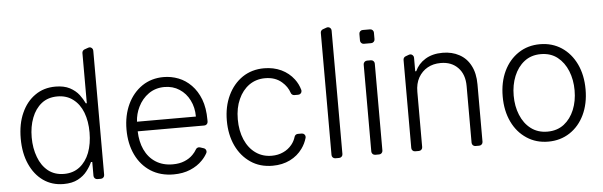

<svg xmlns="http://www.w3.org/2000/svg" viewBox="-49 -929 3481 1108"><g transform="rotate(-5 1691.5 -374.5)"><path d="M162.3 -24.1Q112.2 -59.3 83.8 -123.2Q55.4 -186.4 55.4 -271.3Q55.4 -356.5 83.8 -419Q111.9 -482.2 162.6 -517.4Q212.7 -552.9 280.9 -552.9Q329.9 -552.9 363.6 -535.5Q396.7 -517.8 416.5 -492.2Q435.7 -466.6 447.4 -441.4H453.1V-732.6Q453.1 -739 457 -744.5Q460.9 -750 467 -752.1L489 -759.9Q492.2 -761.4 496.4 -761.4Q504.6 -761.4 510.7 -755.3Q516.7 -749.3 516.7 -740.4V-20.6Q516.7 -12.1 510.7 -6Q504.6 0 496.1 0H475.5Q467.3 0 461.1 -6Q454.9 -12.1 454.9 -20.6V-101.2H447.4Q436.4 -76.3 416.2 -50.4Q396.3 -24.1 362.9 -6.4Q329.5 11.4 279.8 11.4Q212.7 11.4 162.3 -24.1ZM138.8 -157.7Q157.3 -107.2 195.3 -76.3Q233.3 -46.5 287.3 -46.5Q340.2 -46.5 377.8 -75.6Q415.1 -104.8 434.7 -155.2Q454.2 -207.4 454.2 -272.4Q454.2 -337 435 -387.8Q415.5 -438.2 377.8 -466.6Q340.6 -495.4 287.3 -495.4Q232.2 -495.4 195 -465.9Q157.7 -436.1 138.5 -385.7Q119 -335.6 119 -272.4Q119 -209.2 138.8 -157.7Z M784.4 -24.5Q728.7 -60.4 698.5 -123.6Q668 -187.5 668 -269.9Q668 -351.6 698.5 -416.5Q728.7 -480.1 782.7 -517Q836.6 -553.3 907.3 -553.3Q951.3 -553.3 992.9 -537.3Q1034.1 -521.3 1066.8 -487.9Q1099.8 -454.2 1119 -404.5Q1138.1 -354 1138.1 -285.5V-274.9Q1138.1 -266.3 1132.1 -260.3Q1126.1 -254.3 1117.2 -254.3H731.5Q733.3 -193.9 754.3 -148.4Q776.6 -100.1 818.2 -73.5Q859.7 -46.9 916.9 -46.9Q956 -46.9 984.7 -58.9Q1014.2 -70.7 1034.1 -91.3Q1047.9 -105.1 1057.2 -121.4Q1060 -126.4 1065 -129.1Q1070 -131.7 1075.3 -131.7Q1078.5 -131.7 1081.7 -130.7L1102.6 -123.9Q1109.4 -121.8 1113.3 -116.3Q1117.2 -110.8 1117.2 -104Q1117.2 -99.1 1114.7 -94.5Q1102.6 -72.1 1083.8 -53.3Q1055.8 -24.1 1013.5 -6.4Q970.9 11.4 916.9 11.4Q840.6 11.4 784.4 -24.5ZM1073.5 -310Q1073.5 -362.9 1052.2 -404.8Q1031.6 -446.7 993.6 -471.2Q956.3 -495.7 907.3 -495.7Q855.1 -495.7 815.7 -468Q776.3 -440.3 754.3 -394.9Q734.7 -355.1 732.2 -310Z M1363.3 -25.2Q1308.9 -62.1 1279.1 -125.4Q1249.3 -189.3 1249.3 -270.6Q1249.3 -352.3 1279.8 -416.5Q1310 -480.1 1364 -517Q1418.3 -553.3 1489.3 -553.3Q1543.7 -553.3 1588.8 -532.3Q1633.2 -511 1661.9 -473Q1683.2 -445 1692.8 -410.2Q1693.5 -408 1693.5 -404.5Q1693.5 -396 1687.5 -389.9Q1681.5 -383.9 1672.9 -383.9H1650.6Q1643.8 -383.9 1638.3 -387.8Q1632.8 -391.7 1630.7 -398.1Q1618.3 -435.7 1586.6 -462.7Q1549 -495.7 1490.4 -495.7Q1438.2 -495.7 1398.1 -467.7Q1357.6 -438.6 1335.6 -388.8Q1312.9 -339.1 1312.9 -272.7Q1312.9 -206.7 1334.9 -155.2Q1357.2 -103.7 1397 -75.3Q1437.1 -46.5 1490.4 -46.5Q1527 -46.5 1556.8 -60.4Q1586.3 -73.5 1607.2 -99.1Q1623.6 -119.3 1631 -144.5Q1633.2 -151.3 1638.7 -155.2Q1644.2 -159.1 1650.9 -159.1H1673.3Q1682.2 -159.1 1688.2 -153.1Q1694.2 -147 1694.2 -138.5Q1694.2 -136.4 1693.5 -132.8Q1683.9 -99.1 1663.7 -71.4Q1636 -32.7 1591.6 -10.7Q1546.9 11.4 1490.4 11.4Q1416.9 11.4 1363.3 -25.2Z M1833.8 -20.6V-728.3Q1833.8 -735.1 1837.5 -740.4Q1841.3 -745.7 1847.3 -747.9L1869.3 -755.7Q1874.3 -757.1 1876.4 -757.1Q1884.9 -757.1 1891 -751.1Q1897 -745 1897 -736.2V-20.6Q1897 -12.1 1891 -6Q1884.9 0 1876.4 0H1854.4Q1845.9 0 1839.8 -6Q1833.8 -12.1 1833.8 -20.6Z M2064.3 -20.6V-524.5Q2064.3 -533.4 2070.5 -539.4Q2076.7 -545.5 2085.2 -545.5H2108Q2116.5 -545.5 2122.5 -539.4Q2128.6 -533.4 2128.6 -524.5V-20.6Q2128.6 -12.1 2122.5 -6Q2116.5 0 2108 0H2085.2Q2076.7 0 2070.5 -6Q2064.3 -12.1 2064.3 -20.6ZM2055 -703.1Q2055 -711.6 2061.1 -717.7Q2067.1 -723.7 2075.6 -723.7H2118.3Q2126.8 -723.7 2133 -717.7Q2139.2 -711.6 2139.2 -703.1V-664.8Q2139.2 -655.9 2133 -649.9Q2126.8 -643.8 2118.3 -643.8H2075.6Q2067.1 -643.8 2061.1 -649.9Q2055 -655.9 2055 -664.8Z M2295.8 -20.6V-531.2Q2295.8 -538 2299.5 -543.3Q2303.3 -548.7 2309.3 -550.8L2329.2 -558.2Q2334.2 -559.7 2336.3 -559.7Q2344.8 -559.7 2351 -553.4Q2357.2 -547.2 2357.2 -538.7V-459.9H2362.9Q2382.1 -502.1 2422.6 -527Q2463.8 -552.6 2523.4 -552.6Q2578.1 -552.6 2620 -529.5Q2662.3 -506.7 2685 -462.4Q2708.5 -418.3 2708.5 -353.3V-20.6Q2708.5 -12.1 2702.4 -6Q2696.4 0 2687.5 0H2665.8Q2657.3 0 2651.3 -6Q2645.2 -12.1 2645.2 -20.6V-349.4Q2645.2 -416.9 2607.6 -455.6Q2570.3 -494.7 2507.5 -494.7Q2463.8 -494.7 2431.1 -476.2Q2398.1 -457.7 2378.2 -422.9Q2359 -388.5 2359 -340.9V-20.6Q2359 -12.1 2353 -6Q2346.9 0 2338.1 0H2316.4Q2307.9 0 2301.8 -6Q2295.8 -12.1 2295.8 -20.6Z M2962.7 -24.5Q2908 -60.4 2877.8 -123.6Q2847.3 -187.5 2847.3 -270.2Q2847.3 -353.7 2877.8 -417.6Q2908.4 -481.2 2962.7 -517Q3016.7 -552.9 3087.7 -552.9Q3157.7 -552.9 3212.4 -517Q3266.3 -481.2 3296.9 -417.6Q3327.4 -353.7 3327.4 -270.2Q3327.4 -187.5 3296.9 -123.6Q3266.7 -60.4 3212.4 -24.5Q3157.7 11.4 3087.4 11.4Q3016.7 11.4 2962.7 -24.5ZM2931.5 -158.4Q2952.4 -106.9 2991.5 -77.1Q3031.2 -46.5 3087.4 -46.5Q3143.8 -46.5 3183.6 -77.1Q3222.3 -107.2 3243.3 -158.4Q3263.8 -208.5 3263.8 -270.2Q3263.8 -331.7 3243.3 -382.5Q3222.7 -433.6 3183.6 -464.5Q3144.2 -495.4 3087.4 -495.4Q3030.9 -495.4 2991.5 -464.5Q2952.4 -433.9 2931.5 -382.5Q2910.9 -331.7 2910.9 -270.2Q2910.9 -208.5 2931.5 -158.4Z"/></g></svg>

Font: DeltaSans Light
Style: Regular
Weight: 300
Designer: Rasmus Andersson
Foundry: rsms
Version: Version 3.012